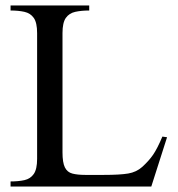

<svg xmlns="http://www.w3.org/2000/svg" viewBox="-20 -682 651 702"><path d="M590.8 -180.2 533.2 0H18.6V-18.6Q47.4 -18.6 69.3 -23.4Q91.3 -28.3 103.5 -45.9Q115.7 -63.5 115.7 -101.1V-561Q115.7 -599.1 103.5 -616.5Q91.3 -633.8 69.3 -638.7Q47.4 -643.6 18.6 -643.6V-662.1H306.2V-643.6Q277.3 -643.6 255.1 -638.7Q232.9 -633.8 220.7 -616.5Q208.5 -599.1 208.5 -561V-125Q208.5 -87.4 217.3 -69.8Q226.1 -52.2 244.6 -47.4Q263.2 -42.5 292 -42.5H358.9Q418.9 -42.5 448.7 -47.6Q478.5 -52.7 499.5 -71.3Q523.9 -93.3 539.6 -116Q555.2 -138.7 573.7 -182.6Z"/></svg>

Font: BabelStone Roman
Style: Regular
Weight: 400
Designer: Walt Agee, Victor Gaultney, Peter Martin, Debbi Hosken, Becca Hirsbrunner (SIL); Andrew West (BabelStone)
Foundry: BabelStone
Version: Version 16.000